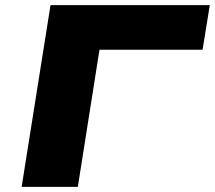

<svg xmlns="http://www.w3.org/2000/svg" viewBox="-20 -725 834 745"><path d="M64 0 176 -705H794L766 -532H366L282 0Z"/></svg>

Font: Nunito Sans 7pt Expanded Black
Style: Italic
Weight: 900
Width: 7
Italic angle: -9°
Designer: Vernon Adams
Foundry: Vernon Adams
Version: Version 3.101;gftools[0.9.27]